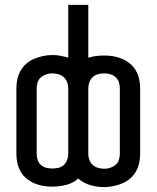

<svg xmlns="http://www.w3.org/2000/svg" viewBox="-20 -755 640 785"><path d="M406 10Q377 10 349.5 2Q322 -6 300 -25Q278 -6 250.5 1Q223 8 194 8Q175 8 156.5 5Q138 2 120.5 -5.5Q103 -13 88.5 -25Q74 -37 64.5 -53.5Q55 -70 51 -88.5Q47 -107 47 -126V-394Q47 -413 51 -431.5Q55 -450 64.5 -466.5Q74 -483 88.5 -495.5Q103 -508 120.5 -515Q138 -522 156.5 -526Q175 -530 194 -530Q211 -530 227 -527Q243 -524 259 -519V-735H341V-519Q357 -524 373 -526Q389 -528 406 -528Q425 -528 443.5 -525Q462 -522 479.5 -514.5Q497 -507 511.5 -495Q526 -483 535.5 -466.5Q545 -450 549 -431.5Q553 -413 553 -394V-126Q553 -107 549 -88.5Q545 -70 535.5 -53.5Q526 -37 511.5 -24.5Q497 -12 479.5 -5Q462 2 443.5 6Q425 10 406 10ZM194 -66Q207 -66 219.5 -69Q232 -72 241 -80.5Q250 -89 254.5 -101Q259 -113 259 -126V-394Q259 -407 254.5 -419Q250 -431 240.5 -439.5Q231 -448 218.5 -451.5Q206 -455 193 -455Q181 -455 169 -451Q157 -447 147.5 -439Q138 -431 134 -418.5Q130 -406 130 -394V-126Q130 -113 134 -101Q138 -89 147.5 -80.5Q157 -72 169.5 -69Q182 -66 194 -66ZM407 -65Q419 -65 431 -69Q443 -73 452.5 -81Q462 -89 466 -101.5Q470 -114 470 -126V-394Q470 -407 466 -419Q462 -431 452.5 -439.5Q443 -448 430.5 -451.5Q418 -455 406 -455Q393 -455 380.5 -451.5Q368 -448 359 -439.5Q350 -431 345.5 -419Q341 -407 341 -394V-126Q341 -113 345.5 -101Q350 -89 359.5 -80.5Q369 -72 381.5 -68.5Q394 -65 407 -65Z"/></svg>

Font: Zed Mono Extended
Style: Regular
Weight: 400
Width: 7
Monospace: yes
Designer: Belleve Invis
Foundry: Belleve Invis
Version: Version 1.0.0; ttfautohint (v1.8.4)